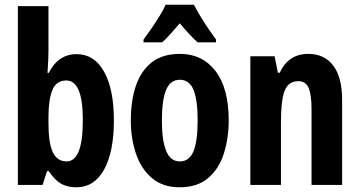

<svg xmlns="http://www.w3.org/2000/svg" viewBox="-20 -786 1529 816"><path d="M186 -570Q186 -555 185 -531Q184 -507 182 -476H187Q209 -518 238.5 -537Q268 -556 305 -556Q380 -556 422 -482Q464 -408 464 -274Q464 -141 422.5 -65.5Q381 10 304 10Q267 10 240 -5Q213 -20 187 -59H180L161 0H56V-760H186ZM262 -444Q219 -444 202.5 -403Q186 -362 186 -289V-262Q186 -178 204.5 -139Q223 -100 263 -100Q297 -100 314.5 -143Q332 -186 332 -276Q332 -444 262 -444Z M952 -274Q952 -199 931.5 -134Q911 -69 865 -29.5Q819 10 743 10Q672 10 626 -29Q580 -68 558 -132.5Q536 -197 536 -274Q536 -358 557.5 -421.5Q579 -485 625 -521Q671 -557 745 -557Q840 -557 896 -484Q952 -411 952 -274ZM668 -273Q668 -188 686.5 -144Q705 -100 744 -100Q785 -100 802.5 -143.5Q820 -187 820 -274Q820 -361 802.5 -404Q785 -447 744 -447Q704 -447 686 -404Q668 -361 668 -273ZM804 -766Q821 -733 845.5 -694.5Q870 -656 898 -618V-606H820Q803 -621 784 -641.5Q765 -662 744 -687Q722 -661 703 -640Q684 -619 669 -606H590V-618Q605 -638 624 -665.5Q643 -693 659.5 -720Q676 -747 684 -766Z M1290 -557Q1359 -557 1396.5 -507Q1434 -457 1434 -362V0H1304V-324Q1304 -382 1292 -411.5Q1280 -441 1248 -441Q1206 -441 1190 -401Q1174 -361 1174 -263V0H1044V-547H1147L1161 -477H1169Q1206 -557 1290 -557Z"/></svg>

Font: Noto Sans Lao ExtraCondensed
Style: Bold
Weight: 700
Width: 2
Designer: Monotype Design Team
Foundry: Monotype Imaging Inc.
Version: Version 2.003; ttfautohint (v1.8.4.7-5d5b)